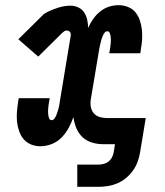

<svg xmlns="http://www.w3.org/2000/svg" viewBox="-20 -558 640 743"><path d="M279 165V79H360Q370 79 380.5 76.5Q391 74 399.5 67.5Q408 61 413 51.5Q418 42 420 32L425 0H380Q357 0 335.5 -6.5Q314 -13 298.5 -28Q283 -43 275 -63Q267 -83 264 -105Q257 -84 246 -63.5Q235 -43 218.5 -26Q202 -9 180 -0.5Q158 8 136 8Q117 8 100 1Q83 -6 71.5 -19.5Q60 -33 54 -50.5Q48 -68 46 -86.5Q44 -105 45.5 -124Q47 -143 50 -162Q50 -165 50.5 -168Q51 -171 52 -173Q52 -174 52 -175.5Q52 -177 52 -178H172Q172 -177 172 -176Q172 -175 172 -173Q171 -171 170.5 -169Q170 -167 170 -165Q169 -159 168 -152Q167 -145 166.5 -138.5Q166 -132 166 -125Q166 -118 167 -112Q168 -106 170.5 -99.5Q173 -93 180 -93Q186 -93 190.5 -99Q195 -105 197.5 -111Q200 -117 202 -123.5Q204 -130 206 -136.5Q208 -143 209 -149Q210 -155 211 -162L253 -416Q254 -420 254 -424.5Q254 -429 252 -432.5Q250 -436 246 -438Q242 -440 238 -440Q233 -440 228.5 -437Q224 -434 220 -430L128 -339L51 -406L142 -496Q147 -502 153.5 -506Q160 -510 166 -513Q166 -513 166 -513Q166 -513 166 -513Q187 -523 209 -529.5Q231 -536 253 -536Q269 -536 283.5 -529Q298 -522 306 -509.5Q314 -497 317.5 -481.5Q321 -466 321 -450Q329 -468 340.5 -484.5Q352 -501 367.5 -513.5Q383 -526 401.5 -532Q420 -538 439 -538Q458 -538 475.5 -531Q493 -524 504 -510.5Q515 -497 521 -479.5Q527 -462 529 -443.5Q531 -425 530 -406Q529 -387 525 -368Q525 -365 524.5 -362Q524 -359 524 -357Q523 -356 523 -354.5Q523 -353 523 -352H403Q403 -353 403 -354Q403 -355 404 -357Q404 -359 404.5 -361Q405 -363 405 -365Q406 -371 407 -378Q408 -385 408.5 -391.5Q409 -398 409 -405Q409 -412 408 -418Q407 -424 404.5 -430.5Q402 -437 395 -437Q389 -437 384.5 -431Q380 -425 377.5 -419Q375 -413 373 -406.5Q371 -400 369.5 -393.5Q368 -387 366.5 -381Q365 -375 364 -368L331 -171Q329 -156 332 -142Q335 -128 344.5 -118Q354 -108 368 -104.5Q382 -101 396 -101H544L522 32Q519 50 512.5 68Q506 86 494.5 102Q483 118 467.5 131Q452 144 434 151.5Q416 159 397.5 162Q379 165 360 165Z"/></svg>

Font: Iosevka Slab Extended
Style: Bold Italic
Weight: 700
Width: 7
Italic angle: -9°
Monospace: yes
Designer: Belleve Invis
Foundry: Belleve Invis
Version: Version 11.1.0; ttfautohint (v1.8.3)